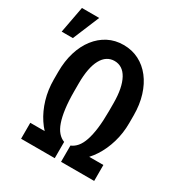

<svg xmlns="http://www.w3.org/2000/svg" viewBox="-213 -913 987 1044"><g transform="rotate(30 281.0 -390.5)"><path d="M407.2 -367.7V-417Q407.2 -467.3 399.7 -505.1Q392.1 -543 377.9 -568.8Q363.8 -594.7 343.5 -607.7Q323.2 -620.6 297.9 -620.6Q272.9 -620.6 252.7 -607.7Q232.4 -594.7 218.3 -568.8Q204.1 -543 196.8 -505.1Q189.5 -467.3 189.5 -417V-367.7Q189.5 -306.6 195.6 -260.3Q201.7 -213.9 212.9 -181.4Q224.1 -148.9 241.2 -129.4Q258.3 -109.9 279.8 -102.1V-32.2Q234.9 -38.1 195.6 -67.1Q156.2 -96.2 126 -142.1Q95.7 -188 78.6 -245.8Q61.5 -303.7 61.5 -367.7V-416Q61.5 -483.4 78.6 -539.3Q95.7 -595.2 127.2 -635.7Q158.7 -676.3 201.7 -698.5Q244.6 -720.7 297.4 -720.7Q350.6 -720.7 394 -698.5Q437.5 -676.3 469 -635.7Q500.5 -595.2 517.8 -539.3Q535.2 -483.4 535.2 -416V-367.7Q535.2 -304.2 518.1 -246.3Q501 -188.5 471.2 -142.6Q441.4 -96.7 402.6 -67.6Q363.8 -38.6 319.3 -32.2V-102.1Q340.3 -110.4 356.9 -129.9Q373.5 -149.4 384.5 -181.9Q395.5 -214.4 401.4 -260.7Q407.2 -307.1 407.2 -367.7ZM319.3 0V-100.1H527.3V0ZM68.4 0V-100.1H279.8V0ZM-31.7 -614.7 -0.5 -781.2H107.9L38.6 -614.7Z"/></g></svg>

Font: Roboto Condensed Medium
Style: Regular
Weight: 500
Designer: Christian Robertson
Foundry: Google
Version: Version 3.0